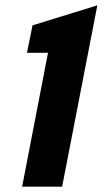

<svg xmlns="http://www.w3.org/2000/svg" viewBox="-20 -700 385 720"><path d="M160 -502H81L102 -605L345 -680L213 0H63Z"/></svg>

Font: Teachers
Style: Bold Italic
Weight: 700
Designer: Alfredo Marco Pradil & Chank Diesel
Version: Version 0.009